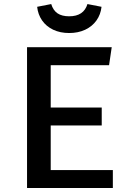

<svg xmlns="http://www.w3.org/2000/svg" viewBox="-20 -945 655 965"><path d="M528.2 -617.4H234.9V-404.6H491.3V-314.4H234.9V-90.3H547.2V0H115.9V-707.7H541.5ZM166.7 -910.8 237.4 -924.6Q247.2 -892.8 269.2 -877.9Q291.3 -863.1 327.7 -863.1Q401 -863.1 419.5 -924.6L490.3 -910.8Q486.2 -872.3 464.9 -842.3Q443.6 -812.3 408.2 -795.6Q372.8 -779 327.7 -779Q282.6 -779 247.4 -795.6Q212.3 -812.3 191.5 -842.3Q170.8 -872.3 166.7 -910.8Z"/></svg>

Font: Fira Code Fixed Medium
Style: Regular
Weight: 500
Monospace: yes
Designer: Carrois Corporate, Edenspiekermann AG, Nikita Prokopov
Foundry: Carrois Corporate, Edenspiekermann AG, Nikita Prokopov
Version: Version 5.002